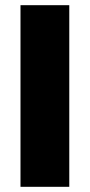

<svg xmlns="http://www.w3.org/2000/svg" viewBox="-20 -720 347 740"><path d="M247 -700V0H59V-700Z"/></svg>

Font: Pathway Extreme SemiCondensed ExtraBold
Style: Regular
Weight: 800
Width: 4
Version: Version 1.001;gftools[0.9.26]